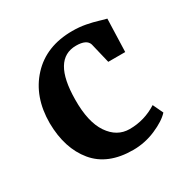

<svg xmlns="http://www.w3.org/2000/svg" viewBox="-109 -516 600 618"><g transform="rotate(-30 191.0 -207.0)"><path d="M26 -201Q26 -299 83 -360.5Q140 -422 237 -422Q263 -422 286.5 -417.5Q310 -413 329.5 -407Q349 -401 355 -400L351 -278H288L270 -353Q263 -375 224 -375Q136 -375 135 -226Q134 -143 163.5 -99.5Q193 -56 240 -56Q295 -56 342 -86L360 -48Q341 -27 300.5 -9.5Q260 8 216 8Q122 8 74.5 -49.5Q27 -107 26 -201Z"/></g></svg>

Font: Aikya SemiBold
Style: Regular
Weight: 600
Designer: Neelakash Kshetrimayum (Latin subset based on Merriweather by Eben Sorkin)
Foundry: Brand New Type
Version: Version 1.00 b005